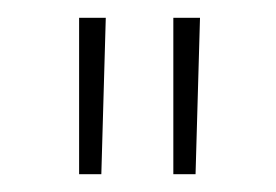

<svg xmlns="http://www.w3.org/2000/svg" viewBox="-20 -702 311 216"><path d="M205 -682 200 -506H175V-682ZM99 -682 94 -506H69V-682Z"/></svg>

Font: Work Sans ExtraLight
Style: Regular
Weight: 200
Designer: Wei Huang
Foundry: Wei Huang
Version: Version 2.010; ttfautohint (v1.8.3)